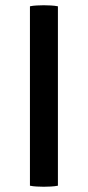

<svg xmlns="http://www.w3.org/2000/svg" viewBox="-20 -707 334 731"><path d="M94 -683Q105.5 -685.5 120.2 -686.2Q135 -687 146.5 -687Q159 -687 173.5 -686.2Q188 -685.5 200.5 -683V0Q188 2.5 173.5 3.2Q159 4 146.5 4Q135 4 120.2 3.2Q105.5 2.5 94 0Z"/></svg>

Font: Signika SC
Style: Regular
Weight: 400
Designer: Anna Giedryś
Foundry: Anna Giedryś
Version: Version 2.000; ttfautohint (v1.8.3) -l 8 -r 50 -G 200 -x 9 -